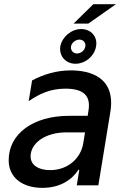

<svg xmlns="http://www.w3.org/2000/svg" viewBox="-20 -891 610 923"><path d="M333.8 -777.7H404.8L537.3 -870.7H428.6ZM342.7 -584.5C390.6 -584.5 434.3 -621.8 441.8 -668C450.3 -713.8 418 -751.4 370 -751.4C323.5 -751.4 278.4 -713.8 269.9 -668C262.8 -621.8 296.2 -584.5 342.7 -584.5ZM350.1 -633.9C331.3 -633.9 318.5 -649.5 321.4 -668C324.2 -685 342.7 -700.6 361.5 -700.6C381.4 -700.6 393.1 -685 390.3 -668C387.4 -649.5 370 -633.9 350.1 -633.9ZM183.9 12.1C271.3 12.1 327.4 -28.8 356.9 -74.6H361.2L349.1 0H452.8L510.3 -351.6C538 -519.9 413 -552.6 320.3 -552.6C252.1 -552.6 191.4 -534.4 134.2 -504.3L117.9 -404.5C171.5 -441.4 223.4 -464.8 294.7 -464.8C386 -464.8 415.5 -426.8 405.9 -362.9L401.6 -334.2H311.8C139.6 -334.2 21.7 -247.9 21.7 -121.1C21.7 -35.9 89.1 12.1 183.9 12.1ZM221.2 -73.2C164.8 -73.2 127.1 -97.3 127.1 -139.2C127.1 -203.8 198.9 -254.6 298.3 -254.6H388.8L380 -201C367.9 -130 306.8 -73.2 221.2 -73.2Z"/></svg>

Font: TID UI Medium
Style: Italic
Weight: 500
Italic angle: -9.39999°
Designer: The TID Project Authors
Foundry: Bakken & Bæck
Version: Version 1.001;hotconv 1.0.109;makeotfexe 2.5.65596